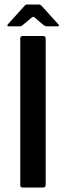

<svg xmlns="http://www.w3.org/2000/svg" viewBox="-20 -833 292 853"><path d="M183 -11Q183 0 171 0H81Q70 0 70 -11V-662Q70 -673 81 -673H171Q183 -673 183 -662ZM17 -716Q14 -716 13 -718.5Q12 -721 14 -724L90 -808Q94 -813 99 -813H154Q159 -813 164 -808L240 -724Q242 -721 241.5 -718.5Q241 -716 237 -716H190Q184 -716 181 -717.5Q178 -719 173 -722L133 -756Q128 -760 122 -756L80 -721Q77 -718 74 -717Q71 -716 66 -716Z"/></svg>

Font: Glory Thin SemiBold
Style: Regular
Weight: 600
Version: Version 1.011